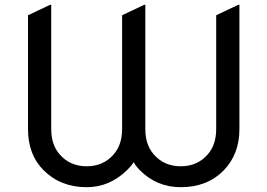

<svg xmlns="http://www.w3.org/2000/svg" viewBox="-20 -777 1124 807"><path d="M986.3 -756.8V-234.4Q986.3 -128.9 920.4 -61Q851.1 9.8 739.7 9.8Q639.2 9.8 568.4 -61Q550.8 -78.6 542 -95.2Q530.8 -78.1 514.6 -62.5Q440.9 9.8 344.2 9.8Q234.9 9.8 163.6 -61Q97.7 -126.5 97.7 -234.4V-712.9L190.4 -756.8H195.3V-234.4Q195.3 -168.9 230.5 -128.4Q273.9 -78.1 344.2 -78.1Q414.6 -78.1 458 -128.4Q493.2 -168.9 493.2 -234.4V-712.9L585.9 -756.8H590.8V-234.4Q590.8 -168.9 626 -128.4Q669.4 -78.1 739.7 -78.1Q810.1 -78.1 853.5 -128.4Q888.7 -168.9 888.7 -234.4V-712.9L981.4 -756.8Z"/></svg>

Font: Nova Round
Style: Book
Weight: 400
Version: Version 2.000